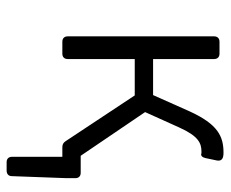

<svg xmlns="http://www.w3.org/2000/svg" viewBox="-76 -436 675 562"><g transform="rotate(90 261.0 -154.5)"><path d="M435.5 -53.7 307.6 -242.2 352.5 -341.8C377.9 -398.4 398.4 -407.2 423.8 -407.2C426.8 -407.2 429.7 -407.2 431.6 -406.2C436.5 -406.2 440.4 -410.2 442.4 -419.9L449.2 -452.1C451.2 -461.9 447.3 -468.8 437.5 -470.7C433.6 -471.7 429.7 -471.7 425.8 -471.7C377.9 -471.7 342.8 -454.1 305.7 -373L257.8 -265.6H152.3V-444.3C152.3 -454.1 146.5 -460 136.7 -460H101.6C91.8 -460 85.9 -454.1 85.9 -444.3V-15.6C85.9 -5.9 91.8 0 101.6 0H136.7C146.5 0 152.3 -5.9 152.3 -15.6V-211.9H258.8L392.6 -9.8C397.5 -2 403.3 0 411.1 0H438.5V147.5C438.5 157.2 444.3 163.1 454.1 163.1H478.5C488.3 163.1 495.1 158.2 495.1 147.5L501 -12.7V-38.1C501 -47.9 495.1 -53.7 485.4 -53.7Z"/></g></svg>

Font: Ed Sans Neue Light
Style: Regular
Weight: 300
Designer: Stephen Hutchings
Version: Version 1.004;PS 001.004;hotconv 1.0.88;makeotf.lib2.5.64775